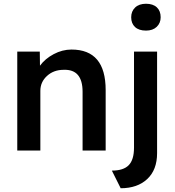

<svg xmlns="http://www.w3.org/2000/svg" viewBox="-20 -802 932 1023"><path d="M72 0V-527H192L193 -452Q220 -489 266 -513.5Q312 -538 361 -538Q543 -538 543 -322V0H420V-313Q420 -434 319 -430Q266 -430 230.5 -397.5Q195 -365 195 -318V0ZM758 -639Q720 -639 699.5 -658Q679 -677 679 -710Q679 -742 700 -762Q721 -782 758 -782Q795 -782 815.5 -763Q836 -744 836 -710Q836 -679 815 -659Q794 -639 758 -639ZM623 201 576 107Q638 107 666 78Q694 49 694 -15V-527H817V14Q817 103 764.5 152Q712 201 623 201Z"/></svg>

Font: Lexend Deca Medium
Style: Regular
Weight: 500
Designer: Bonnie Shaver-Troup, Thomas Jockin
Foundry: Lexend
Version: Version 1.008; ttfautohint (v1.8.4.7-5d5b)